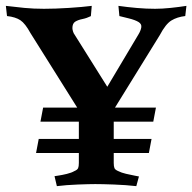

<svg xmlns="http://www.w3.org/2000/svg" viewBox="-24 -627 656 655"><path d="M245 -251 80 -514Q62 -547 45.5 -558Q29 -569 -0.1 -572.3L-4 -607Q28 -603 59.5 -600Q91 -597 126 -597Q164 -597 211 -600Q258 -603 289 -607L286 -572Q272 -565 257 -562Q242 -559 232.5 -553Q223 -547 223 -531Q223 -527 225 -520Q227 -513 231 -508L342 -331L448 -509Q456 -522 458 -533.5Q460 -545 448.5 -552Q437 -559 414.5 -564.5Q392 -570 383.3 -572.2L380 -607Q411 -602.6 443.1 -599.8Q475.1 -597 505 -597Q528.6 -597 557.8 -600Q587 -603 612 -607L608 -572.3Q580 -569 560.5 -557Q541 -545 521 -507L364 -253V-71Q364 -59.3 366.5 -53.4Q369 -47.5 380 -43Q389.7 -37.9 406.2 -34Q422.8 -30.1 436.4 -27.6Q450 -25 450 -25L441 8Q406 4 364.9 2.5Q323.8 1 301 1Q280.8 1 241.4 2.5Q202 4 170 8L162 -26Q162 -26 175.1 -28Q188.2 -29.9 204.2 -33.8Q220.3 -37.8 229 -43Q240 -47.5 242.5 -53.4Q245 -59.3 245 -71ZM123.1 -260H508L498.9 -212H114ZM108.1 -153H493L483.9 -105H99Z"/></svg>

Font: Buenard
Style: Regular
Weight: 400
Version: Version 2.000